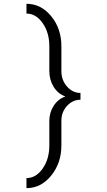

<svg xmlns="http://www.w3.org/2000/svg" viewBox="-20 -818 554 994"><path d="M396.6 -336.8V-301.7Q356.3 -301.7 327 -269.8Q297.8 -238 297.8 -192.5V-65Q297.8 26 245.1 91Q192.5 156 117 156V104Q166.4 104 200.9 54.6Q235.4 5.2 235.4 -65V-192.5Q235.4 -235.4 258.1 -270.5Q280.9 -305.6 318.6 -318.6Q280.9 -331.6 258.1 -368Q235.4 -404.4 235.4 -449.9V-578.7Q235.4 -648.9 200.9 -698.3Q166.4 -747.7 117 -747.7V-798.4Q192.5 -798.4 245.1 -734.1Q297.8 -669.7 297.8 -578.7V-449.9Q297.8 -403.1 327 -370Q356.3 -336.8 396.6 -336.8Z"/></svg>

Font: Lohit Assamese
Style: Regular
Weight: 400
Version: Version 2.91.5